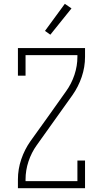

<svg xmlns="http://www.w3.org/2000/svg" viewBox="-20 -987 540 1007"><path d="M74 0V-46Q74 -100 91.5 -151.5Q109 -203 140 -247L234 -378L327 -509Q355 -548 370.5 -594.5Q386 -641 386 -689V-698H114V-590H74V-735H426V-689Q426 -635 408.5 -583.5Q391 -532 360 -488L173 -226Q145 -187 129.5 -140.5Q114 -94 114 -46V-37H386V-145H426V0ZM244 -805 216 -825 320 -967 355 -943Z"/></svg>

Font: Iosevka Curly Slab Extralight
Style: Regular
Weight: 200
Monospace: yes
Designer: Belleve Invis
Foundry: Belleve Invis
Version: Version 22.1.2; ttfautohint (v1.8.4)